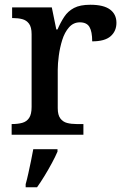

<svg xmlns="http://www.w3.org/2000/svg" viewBox="-20 -567 525 808"><path d="M29 0V-45H32Q55 -45 73.5 -50Q92 -55 102.5 -70.5Q113 -86 113 -117V-423Q113 -453 102 -467.5Q91 -482 73.5 -486.5Q56 -491 34 -491H31V-536H198L217 -443H222Q235 -473 250.5 -496.5Q266 -520 291.5 -533.5Q317 -547 360 -547Q416 -547 443 -527Q470 -507 470 -471Q470 -436 445.5 -414.5Q421 -393 368 -393Q368 -434 356.5 -453.5Q345 -473 316 -473Q289 -473 270.5 -452Q252 -431 242 -399Q232 -367 227.5 -333Q223 -299 223 -273V-112Q223 -83 234 -68.5Q245 -54 262.5 -49.5Q280 -45 302 -45H331V0ZM88 208Q94 187 99.5 161.5Q105 136 110.5 110Q116 84 120 61H222V71Q213 92 198.5 119Q184 146 167.5 173Q151 200 136 221H88Z"/></svg>

Font: Noto Serif Gujarati Medium
Style: Regular
Weight: 500
Version: Version 2.102